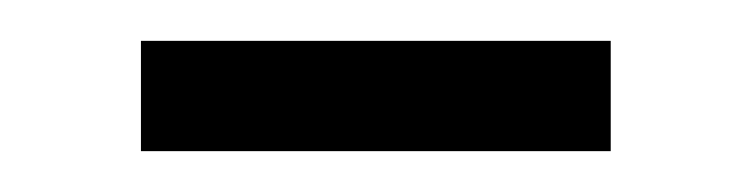

<svg xmlns="http://www.w3.org/2000/svg" viewBox="-20 -344 368 94"><path d="M49 -324H279V-270H49Z"/></svg>

Font: Noto Sans Devanagari Light
Style: Regular
Weight: 300
Version: Version 2.003